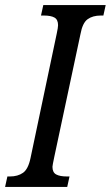

<svg xmlns="http://www.w3.org/2000/svg" viewBox="-37 -734 435 754"><path d="M-8 -41H2Q33 -41 53.5 -55.5Q74 -70 83 -114L186 -603Q191 -626 191 -635Q191 -657 177 -665Q163 -673 135 -673H124L133 -714H378L369 -673H359Q327 -673 307 -658.5Q287 -644 279 -600L176 -117Q169 -84 169 -79Q169 -57 183.5 -49Q198 -41 226 -41H236L227 0H-17Z"/></svg>

Font: Noto Serif Cond
Style: Italic
Weight: 400
Width: 3
Italic angle: -12°
Designer: Monotype Design Team
Foundry: Monotype Imaging Inc.
Version: Version 1.001